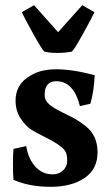

<svg xmlns="http://www.w3.org/2000/svg" viewBox="-20 -704 429 740"><path d="M183 -32Q207 -32 223 -47Q239 -62 239 -84.5Q239 -107 233 -118.5Q227 -130 213 -140Q193 -156 156.5 -174Q120 -192 99.5 -205Q79 -218 59.5 -247.5Q40 -277 40 -316Q40 -372 84.5 -404.5Q129 -437 195 -437Q261 -437 345 -414Q342 -349 328 -304L288 -295Q264 -391 197 -391Q152 -391 152 -338Q152 -317 169.5 -302Q187 -287 221 -270.5Q255 -254 270 -245.5Q285 -237 310 -218Q356 -182 356 -117Q356 -52 306 -18Q256 16 174.5 16Q93 16 32 -11Q30 -28 30 -70.5Q30 -113 32 -130L81 -141Q89 -92 116 -62Q143 -32 183 -32ZM257 -505Q230 -500 200.5 -500Q171 -500 151 -505Q141 -514 106.5 -576.5Q72 -639 64 -657L111 -684L204 -580L297 -684L344 -657Q336 -639 301.5 -576.5Q267 -514 257 -505Z"/></svg>

Font: Buenard
Style: Bold
Weight: 700
Foundry: FontFuror
Version: Version 1.002 2011